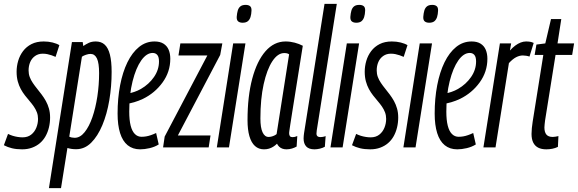

<svg xmlns="http://www.w3.org/2000/svg" viewBox="-41 -760 2980 990"><path d="M-21 -11.2 0.4 -69.5Q11.7 -63.9 24.3 -59.9Q36.9 -56 50.2 -53.9Q63.5 -51.8 75.3 -51.8Q101.7 -51.8 119.4 -65.5Q137.1 -79.2 146.1 -101.2Q155.1 -123.1 155.1 -147.1Q155.1 -165.3 149.2 -180.9Q143.2 -196.5 133.5 -210.6Q123.8 -224.7 111.7 -238.7Q99.7 -252.7 87.8 -267.9Q75.9 -283 66.2 -300.9Q56.5 -318.8 50.5 -340.8Q44.6 -362.9 44.6 -390Q44.6 -418.6 52.7 -446.1Q60.7 -473.6 77.9 -496.5Q95.1 -519.3 121.6 -532.8Q148.1 -546.2 184.5 -546.2Q208.9 -546.2 230.4 -540.8Q252 -535.3 265.1 -527.1L245.5 -466.7Q236 -471.3 224.9 -474.9Q213.8 -478.6 202.9 -480.9Q191.9 -483.2 179.6 -483.2Q156.6 -483.2 139.8 -471.3Q123 -459.3 114.7 -439.9Q106.4 -420.5 106.4 -396.7Q106.4 -378.5 112.3 -362.8Q118.2 -347.1 128.2 -332.4Q138.1 -317.7 150 -303Q161.8 -288.3 173.7 -272.6Q185.5 -257 195.5 -239.1Q205.4 -221.2 211.3 -200.3Q217.3 -179.4 217.3 -154.3Q217.3 -127.2 211.2 -102.5Q205.2 -77.8 193.7 -57.3Q182.2 -36.9 164.9 -22Q147.6 -7.1 124.5 1.4Q101.4 10 72.9 10Q43.8 10 20.9 4.5Q-2 -1.1 -21 -11.2Z M211.3 210 329.9 -543.1H385.5L388.4 -522.7Q401.2 -531.6 416.6 -538.9Q432 -546.2 452.7 -546.2Q481.2 -546.2 499.1 -529.6Q517 -513.1 525.8 -478.3Q534.6 -443.5 534.6 -389.1Q534.6 -314.4 522.6 -243.1Q510.6 -171.8 486.8 -114.8Q462.9 -57.7 429.2 -24.2Q395.5 9.4 351.4 9.4Q338 9.4 327.3 7.7Q316.7 6.1 306.6 3L273.6 210ZM344.2 -49.5Q372.1 -49.5 395.4 -78.5Q418.7 -107.5 435.4 -155.7Q452 -203.8 461 -263Q470 -322.2 470 -382.7Q470 -434.8 458.9 -458.4Q447.8 -482 425.6 -482Q415.7 -482 402.6 -477.7Q389.6 -473.4 381.4 -467.6L316.2 -55.4Q322.3 -52.3 329.6 -50.9Q337 -49.5 344.2 -49.5Z M615.3 -276.9Q634 -280 651.9 -286.2Q669.7 -292.3 685.6 -301.4Q727.2 -325.5 753 -362.9Q778.8 -400.3 778.8 -443.2Q778.8 -466.5 769.9 -476.8Q761.1 -487 746.1 -487Q714.5 -487 687.1 -448.2Q659.8 -409.4 642.6 -341.1Q625.4 -272.8 625.4 -184.5Q625.4 -141 632.7 -112.2Q640 -83.4 654.3 -69.1Q668.6 -54.7 688.9 -54.7Q700.5 -54.7 712.4 -56.7Q724.4 -58.7 737.2 -63.2Q750.1 -67.6 764 -74.2L777.4 -15.2Q757.2 -2.5 730.9 3.8Q704.7 10 681.7 10Q643.3 10 617.2 -11.2Q591.1 -32.5 578.2 -73.8Q565.3 -115.1 565.3 -174.2Q565.3 -252.6 578.3 -320.3Q591.3 -388.1 616 -438.7Q640.8 -489.3 676 -517.8Q711.2 -546.2 755.9 -546.2Q783.9 -546.2 802 -534.9Q820.1 -523.6 828.6 -503.5Q837.1 -483.3 837.1 -457.1Q837.1 -389.9 797.4 -335.1Q757.7 -280.3 696.1 -250.2Q674.3 -239.8 650.8 -232.9Q627.3 -226.1 604.2 -222.9Z M799.9 0 808.1 -55.8 1028.2 -474.1H879.2L889 -536.2H1105.4L1094.4 -476.7L876.1 -61.5H1044.5L1035 0Z M1077 0 1161.3 -536.2H1224.6L1139.6 0ZM1225.7 -734.8Q1240.3 -734.8 1248.4 -728.2Q1256.5 -721.6 1255.8 -705.1Q1255.1 -686.3 1250.7 -672.3Q1246.2 -658.2 1236.7 -650.5Q1227.2 -642.8 1209.7 -642.8Q1195.5 -642.8 1187.1 -649.6Q1178.8 -656.3 1179.5 -672.8Q1180.9 -692 1185 -705.8Q1189.1 -719.7 1198.8 -727.3Q1208.4 -734.8 1225.7 -734.8Z M1436.1 10Q1424.4 10 1414.9 6.5Q1405.5 3.1 1398.6 -3.5Q1391.7 -10 1387.3 -19.1Q1378.7 -10.3 1368.3 -3.8Q1357.9 2.8 1346.2 6.4Q1334.5 10 1320 10Q1292.8 10 1273.8 -7.1Q1254.8 -24.2 1245 -57.9Q1235.3 -91.6 1235.3 -140.3Q1235.3 -263.2 1259.6 -354.3Q1283.9 -445.5 1328 -495.9Q1372.2 -546.2 1431.4 -546.2Q1443.6 -546.2 1455.4 -544.6Q1467.2 -543 1478.7 -540Q1490.2 -537.1 1500.4 -533Q1510.6 -528.9 1520.3 -524Q1500.2 -398.5 1487.3 -316.7Q1474.3 -235 1466.6 -186.8Q1458.9 -138.6 1455.4 -115.1Q1451.8 -91.5 1450.8 -83.6Q1449.8 -75.7 1449.8 -73.7Q1449.8 -63.3 1453.9 -58Q1458 -52.8 1467.7 -52.8Q1473.9 -52.8 1479.5 -54.2Q1485.1 -55.6 1491.9 -58.6L1488.5 -4.3Q1478.3 1.5 1464.6 5.8Q1450.9 10 1436.1 10ZM1385.2 -68.6 1449.7 -479.9Q1444.3 -483.7 1438.5 -485Q1432.7 -486.4 1424.5 -486.4Q1391.1 -486.4 1363.2 -444.1Q1335.3 -401.7 1318.5 -325.8Q1301.7 -249.8 1301.7 -149.1Q1301.7 -101.8 1312.8 -77.9Q1323.9 -53.9 1343.8 -53.9Q1351.3 -53.9 1358.6 -55.8Q1366 -57.6 1373 -60.9Q1380 -64.2 1385.2 -68.6Z M1632.3 -740H1695.6L1596.2 -112.3Q1593.8 -97.6 1592.3 -87.8Q1590.8 -77.9 1590.8 -71.2Q1590.8 -65.5 1592.8 -61.5Q1594.8 -57.5 1599.4 -55.3Q1604 -53.1 1611.8 -53.1Q1616.6 -53.1 1623.2 -54.2Q1629.9 -55.2 1638.1 -58.3L1634 -3.3Q1623.1 2.9 1608.2 6.5Q1593.3 10 1580.6 10Q1551.5 10 1538 -4.8Q1524.4 -19.6 1524.4 -46Q1524.4 -52 1525.1 -59.1Q1525.7 -66.1 1526.7 -73.1Z M1663 0 1747.3 -536.2H1810.6L1725.6 0ZM1811.7 -734.8Q1826.3 -734.8 1834.4 -728.2Q1842.5 -721.6 1841.8 -705.1Q1841.1 -686.3 1836.7 -672.3Q1832.2 -658.2 1822.7 -650.5Q1813.2 -642.8 1795.7 -642.8Q1781.5 -642.8 1773.1 -649.6Q1764.8 -656.3 1765.5 -672.8Q1766.9 -692 1771 -705.8Q1775.1 -719.7 1784.8 -727.3Q1794.4 -734.8 1811.7 -734.8Z M1774 -11.2 1795.4 -69.5Q1806.7 -63.9 1819.3 -59.9Q1831.9 -56 1845.2 -53.9Q1858.5 -51.8 1870.3 -51.8Q1896.7 -51.8 1914.4 -65.5Q1932.1 -79.2 1941.1 -101.2Q1950.1 -123.1 1950.1 -147.1Q1950.1 -165.3 1944.2 -180.9Q1938.2 -196.5 1928.5 -210.6Q1918.8 -224.7 1906.7 -238.7Q1894.7 -252.7 1882.8 -267.9Q1870.9 -283 1861.2 -300.9Q1851.5 -318.8 1845.5 -340.8Q1839.6 -362.9 1839.6 -390Q1839.6 -418.6 1847.7 -446.1Q1855.7 -473.6 1872.9 -496.5Q1890.1 -519.3 1916.6 -532.8Q1943.1 -546.2 1979.5 -546.2Q2003.9 -546.2 2025.4 -540.8Q2047 -535.3 2060.1 -527.1L2040.5 -466.7Q2031 -471.3 2019.9 -474.9Q2008.8 -478.6 1997.9 -480.9Q1986.9 -483.2 1974.6 -483.2Q1951.6 -483.2 1934.8 -471.3Q1918 -459.3 1909.7 -439.9Q1901.4 -420.5 1901.4 -396.7Q1901.4 -378.5 1907.3 -362.8Q1913.2 -347.1 1923.2 -332.4Q1933.1 -317.7 1945 -303Q1956.8 -288.3 1968.7 -272.6Q1980.5 -257 1990.5 -239.1Q2000.4 -221.2 2006.3 -200.3Q2012.3 -179.4 2012.3 -154.3Q2012.3 -127.2 2006.2 -102.5Q2000.2 -77.8 1988.7 -57.3Q1977.2 -36.9 1959.9 -22Q1942.6 -7.1 1919.5 1.4Q1896.4 10 1867.9 10Q1838.8 10 1815.9 4.5Q1793 -1.1 1774 -11.2Z M2039 0 2123.3 -536.2H2186.6L2101.6 0ZM2187.7 -734.8Q2202.3 -734.8 2210.4 -728.2Q2218.5 -721.6 2217.8 -705.1Q2217.1 -686.3 2212.7 -672.3Q2208.2 -658.2 2198.7 -650.5Q2189.2 -642.8 2171.7 -642.8Q2157.5 -642.8 2149.1 -649.6Q2140.8 -656.3 2141.5 -672.8Q2142.9 -692 2147 -705.8Q2151.1 -719.7 2160.8 -727.3Q2170.4 -734.8 2187.7 -734.8Z M2250.3 -276.9Q2269 -280 2286.9 -286.2Q2304.7 -292.3 2320.6 -301.4Q2362.2 -325.5 2388 -362.9Q2413.8 -400.3 2413.8 -443.2Q2413.8 -466.5 2404.9 -476.8Q2396.1 -487 2381.1 -487Q2349.5 -487 2322.1 -448.2Q2294.8 -409.4 2277.6 -341.1Q2260.4 -272.8 2260.4 -184.5Q2260.4 -141 2267.7 -112.2Q2275 -83.4 2289.3 -69.1Q2303.6 -54.7 2323.9 -54.7Q2335.5 -54.7 2347.4 -56.7Q2359.4 -58.7 2372.2 -63.2Q2385.1 -67.6 2399 -74.2L2412.4 -15.2Q2392.2 -2.5 2365.9 3.8Q2339.7 10 2316.7 10Q2278.3 10 2252.2 -11.2Q2226.1 -32.5 2213.2 -73.8Q2200.3 -115.1 2200.3 -174.2Q2200.3 -252.6 2213.3 -320.3Q2226.3 -388.1 2251 -438.7Q2275.8 -489.3 2311 -517.8Q2346.2 -546.2 2390.9 -546.2Q2418.9 -546.2 2437 -534.9Q2455.1 -523.6 2463.6 -503.5Q2472.1 -483.3 2472.1 -457.1Q2472.1 -389.9 2432.4 -335.1Q2392.7 -280.3 2331.1 -250.2Q2309.3 -239.8 2285.8 -232.9Q2262.3 -226.1 2239.2 -222.9Z M2594.6 -536.2 2588.3 -499.5Q2601.9 -514.6 2615.7 -524.9Q2629.5 -535.2 2643.6 -540.7Q2657.7 -546.2 2671.4 -546.2Q2682.4 -546.2 2691.8 -544.7Q2701.1 -543.2 2710.8 -538.6L2689.2 -468.3Q2680.5 -471.3 2671.5 -472.6Q2662.6 -474 2654.8 -474Q2637.9 -474 2620.5 -465.1Q2603 -456.2 2583.1 -434.7L2514 0H2451.6L2536.6 -536.2Z M2838.4 -58.3 2835.7 -2.6Q2821.5 4.2 2806.4 7.1Q2791.2 10 2776 10Q2751.2 10 2734.4 1.5Q2717.5 -7.1 2708.6 -24.6Q2699.7 -42.2 2699.7 -69.4Q2699.7 -82.2 2701.3 -99.2Q2702.9 -116.1 2705.5 -132.2L2760.5 -476.9H2715.8L2724.9 -530.2L2770.7 -536.2L2800.1 -661.6H2853.1L2833.7 -536.2H2919.2L2909.1 -476.6H2823.5L2769.5 -138.7Q2768.5 -128.2 2767.3 -119.5Q2766.1 -110.7 2766.1 -103Q2766.1 -78.5 2776.3 -66.2Q2786.4 -53.9 2809.4 -53.9Q2816.2 -53.9 2823.3 -55.3Q2830.4 -56.6 2838.4 -58.3Z"/></svg>

Font: Georama
Style: Italic
Weight: 400
Width: 2
Italic angle: -9°
Designer: Jean-Baptiste Levee
Foundry: Production Type
Version: Version 1.000